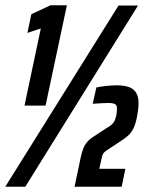

<svg xmlns="http://www.w3.org/2000/svg" viewBox="-32 -709 553 729"><path d="M61 -308 123 -601 72 -584 87 -655 160 -689H222L141 -308ZM-12 0 418 -688H492L64 0ZM251 0 269 -85Q274 -112 279 -129.5Q284 -147 290 -157.5Q296 -168 304.5 -176Q313 -184 326 -192L370 -221Q384 -229 391.5 -235.5Q399 -242 403 -250.5Q407 -259 410 -273Q411 -279 411.5 -285.5Q412 -292 412 -297Q412 -307 408 -311Q404 -315 397 -316.5Q390 -318 378 -318Q367 -318 352 -317Q337 -316 320 -315L334 -377Q348 -380 369.5 -382.5Q391 -385 412 -385Q436 -385 454.5 -379.5Q473 -374 483.5 -359Q494 -344 494 -317Q494 -306 492.5 -293.5Q491 -281 489 -270Q484 -242 476 -224.5Q468 -207 456.5 -196Q445 -185 429 -175L382 -144Q366 -134 361 -127.5Q356 -121 352 -100L345 -68H444L430 0Z"/></svg>

Font: Saira ExtraCondensed ExtraBold
Style: Italic
Weight: 800
Width: 2
Italic angle: -12°
Designer: Hector Gatti with collaboration of the Omnibus-Type team
Foundry: Omnibus-Type
Version: Version 1.101